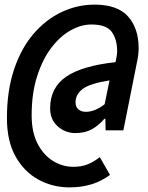

<svg xmlns="http://www.w3.org/2000/svg" viewBox="-20 -664 640 831"><path d="M281 147Q208 147 146.5 113.5Q85 80 47.5 13.5Q10 -53 10 -153Q10 -272 41 -364Q72 -456 125.5 -518Q179 -580 247 -612Q315 -644 389 -644Q488 -644 534 -593Q580 -542 580 -455Q580 -441 578 -424.5Q576 -408 572 -391L514 -100H437L436 -150H432Q407 -121 377.5 -104.5Q348 -88 306 -88Q263 -88 230 -117Q197 -146 197 -195Q197 -284 265.5 -331.5Q334 -379 480 -395Q487 -425 487 -443Q487 -493 464 -525.5Q441 -558 376 -558Q331 -558 285.5 -532.5Q240 -507 202 -457Q164 -407 140.5 -333.5Q117 -260 117 -165Q117 -91 143 -41.5Q169 8 210 33Q251 58 298 58Q333 58 360 47Q387 36 412 16L456 93Q420 120 376.5 133.5Q333 147 281 147ZM352 -180Q371 -180 392 -188.5Q413 -197 433 -213L454 -316Q370 -303 338.5 -279.5Q307 -256 307 -221Q307 -201 319.5 -190.5Q332 -180 352 -180Z"/></svg>

Font: Source Code Pro ExtraLight ExtraBold
Style: Italic
Weight: 800
Italic angle: -11°
Monospace: yes
Version: Version 1.016;hotconv 1.0.116;makeotfexe 2.5.65601